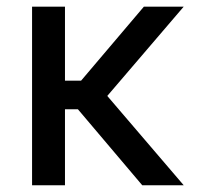

<svg xmlns="http://www.w3.org/2000/svg" viewBox="-20 -550 641 570"><path d="M172.9 0H75.2V-530.3H172.9ZM264.6 -225.6H141.6L126 -310.5H220.7L407.2 -530.3H525.4ZM208 -229.5 270.5 -297.9 525.4 0H402.3Z"/></svg>

Font: Pretendard GOV Variable
Style: Regular
Weight: 400
Designer: Base glyphs from Inter by Rasmus Andersson; Hangul glyphs from Noto Sans CJK(Source Han Sans) by Jang Soo-young and Kang
Foundry: Kil Hyung-jin
Version: Version 1.307;Glyphs 3.2 (3192)